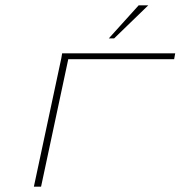

<svg xmlns="http://www.w3.org/2000/svg" viewBox="-20 -700 677 720"><path d="M107 0H134L236 -478H633L637 -500H213L210 -482ZM388 -556H408L536 -680H500Z"/></svg>

Font: LT Wave Mono Thin
Style: Italic
Weight: 100
Designer: Daniel Lyons
Version: Version 2.5 (Glyphs App)